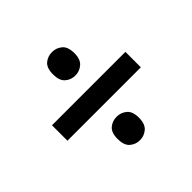

<svg xmlns="http://www.w3.org/2000/svg" viewBox="-124 -680 712 712"><g transform="rotate(-45 232.5 -324.0)"><path d="M232 -432Q209 -432 192.5 -446.5Q176 -461 176 -493Q176 -527 192.5 -541Q209 -555 232 -555Q254 -555 271 -541Q288 -527 288 -493Q288 -461 271 -446.5Q254 -432 232 -432ZM40 -363H425V-282H40ZM232 -93Q209 -93 192.5 -107.5Q176 -122 176 -155Q176 -188 192.5 -202Q209 -216 232 -216Q254 -216 271 -202Q288 -188 288 -155Q288 -122 271 -107.5Q254 -93 232 -93Z"/></g></svg>

Font: Noto Sans Devanagari UI Condensed Medium
Style: Regular
Weight: 500
Width: 3
Designer: Jelle Bosma - Monotype Design Team
Foundry: Monotype Imaging Inc.
Version: Version 2.003